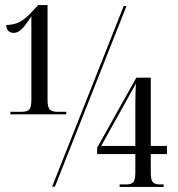

<svg xmlns="http://www.w3.org/2000/svg" viewBox="-20 -738 704 759"><path d="M21 -286V-296H66Q86 -296 95 -304.5Q104 -313 104 -343V-674Q82 -639 66.5 -623.5Q51 -608 34 -608Q22 -608 13.5 -615.5Q5 -623 5 -639Q39 -640 62 -653.5Q85 -667 117 -703L131 -718H168V-343Q168 -313 177.5 -304.5Q187 -296 207 -296H242V-286ZM186 0 469 -714H480L197 0ZM453 1V-9H480Q498 -9 506.5 -17.5Q515 -26 515 -56V-129H364V-154L519 -431H576V-161H640V-129H576V-56Q576 -26 584.5 -17.5Q593 -9 611 -9H627V1ZM380 -161H515V-318Q515 -341 515.5 -363Q516 -385 517 -408Q513 -400 508 -390.5Q503 -381 498 -373Z"/></svg>

Font: Noto Serif Display ExtraCondensed
Style: Regular
Weight: 400
Width: 2
Designer: Monotype Design Team
Foundry: Monotype Imaging Inc.
Version: Version 2.009